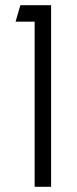

<svg xmlns="http://www.w3.org/2000/svg" viewBox="-20 -720 297 740"><path d="M113.5 0V-636.5H40L58.5 -700H177V0Z"/></svg>

Font: Urbanist Light
Style: Regular
Weight: 300
Designer: Corey Hu
Foundry: Corey Hu
Version: Version 1.330; ttfautohint (v1.8.4.7-5d5b)